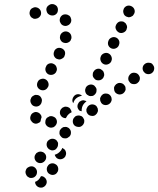

<svg xmlns="http://www.w3.org/2000/svg" viewBox="-20 -593 761 923"><path d="M177 254Q185 253 193 259Q200 264 203 272Q207 283 202 293Q197 303 187 307Q186 307 185 308Q174 311 164 306Q154 301 150 290Q150 288 149 286Q149 284 149 281Q153 280 156 278Q165 273 171 264Q174 259 177 254ZM137 207Q126 205 116 211Q106 216 104 227L103 228Q102 234 103 239Q104 244 107 249Q109 254 114 257Q118 260 123 262Q135 264 144 259Q154 253 157 242V241Q160 230 154 220Q148 210 137 207ZM219 244Q229 250 240 247Q251 244 256 234L257 233Q262 223 259 212Q256 201 246 196Q236 190 225 193Q214 196 209 206L208 207Q203 217 206 228Q209 239 219 244ZM192 142Q188 138 182 137Q177 135 172 136Q166 136 162 139Q157 141 153 145V146Q145 155 146 166Q147 177 156 185Q165 192 176 191Q187 190 195 181Q203 172 202 160Q201 149 192 142ZM295 156V157Q290 167 279 171Q268 175 258 170Q253 168 250 164Q246 159 244 154Q244 153 244 153Q243 152 243 151Q247 150 251 148Q259 145 266 138L267 137Q274 131 278 122Q278 120 279 118Q280 119 281 119Q282 119 282 120Q293 125 296 135Q300 146 295 156ZM259 102Q260 96 258 91Q255 86 252 82Q244 74 232 74Q221 74 213 82H212Q208 86 206 91Q204 96 204 102Q204 107 206 112Q208 117 212 121Q215 125 221 127Q226 130 231 130Q236 130 242 128Q247 126 251 122V121Q255 117 257 112Q259 107 259 102ZM314 26Q311 22 306 20Q301 17 296 17Q290 17 285 18Q280 20 276 24H275Q271 28 268 33Q266 38 266 43Q265 49 267 54Q269 59 273 63Q276 67 281 70Q286 72 291 72Q297 73 302 71Q307 69 311 65H312Q321 57 321 46Q322 35 314 26ZM252 -17Q248 -28 237 -32Q227 -37 216 -33L215 -32Q210 -30 206 -27Q202 -23 200 -18Q198 -13 198 -7Q197 -2 199 3Q204 14 214 18Q224 23 235 19H236Q246 14 251 4Q256 -6 252 -17ZM385 -8Q386 -13 384 -19Q382 -24 379 -28Q376 -32 371 -35Q366 -37 360 -38Q355 -38 350 -37Q344 -35 340 -32V-31Q331 -24 330 -12Q329 -1 336 8Q343 16 355 17Q366 19 375 11Q380 7 382 2Q385 -2 385 -8ZM129 -14H128Q123 -25 127 -35Q130 -46 140 -51Q150 -57 161 -53Q172 -49 177 -39L178 -38Q179 -36 179 -34Q180 -32 180 -29Q180 -28 179 -27Q176 -19 175 -10Q173 -7 171 -5Q168 -3 165 -2Q155 4 144 0Q134 -4 129 -14ZM324 -53Q324 -58 322 -62Q320 -67 317 -71Q314 -75 309 -77Q304 -80 298 -80Q293 -81 288 -79Q283 -77 278 -74V-73Q269 -66 268 -54Q267 -43 275 -34Q278 -30 283 -28Q288 -25 294 -25Q294 -25 295 -25Q296 -25 297 -25Q297 -26 298 -28L299 -29Q303 -38 310 -44Q316 -50 324 -53ZM451 -60Q451 -66 450 -71Q448 -76 445 -81Q438 -90 426 -91Q415 -92 406 -85L405 -84Q401 -81 399 -76Q396 -71 395 -66Q395 -61 396 -55Q398 -50 401 -46Q408 -37 420 -36Q431 -34 440 -41V-42Q445 -45 447 -50Q450 -55 451 -60ZM355 -94 356 -95Q358 -100 362 -104Q366 -107 371 -109Q376 -111 382 -111Q387 -110 392 -108Q393 -107 394 -107Q395 -106 396 -106Q394 -104 392 -103L391 -102Q384 -96 379 -88Q374 -79 373 -69Q372 -63 373 -58Q368 -60 364 -60Q356 -66 353 -76Q351 -85 355 -94ZM146 -82Q157 -79 167 -84Q177 -90 180 -101V-102Q184 -113 178 -123Q173 -133 162 -136Q156 -137 151 -137Q145 -136 141 -133Q136 -131 132 -126Q129 -122 128 -117L127 -116Q124 -105 130 -95Q135 -85 146 -82ZM517 -113Q517 -118 516 -123Q514 -129 511 -133Q504 -142 493 -143Q481 -145 472 -138V-137Q467 -134 465 -129Q462 -124 461 -119Q461 -113 462 -108Q464 -103 467 -98Q474 -89 485 -88Q497 -87 506 -94Q511 -98 513 -102Q516 -107 517 -113ZM364 -130Q369 -132 374 -133Q373 -133 373 -134Q364 -141 353 -140Q342 -139 335 -130Q329 -123 328 -114Q327 -105 332 -97Q333 -101 335 -104V-105Q339 -114 346 -120Q354 -127 364 -130ZM392 -171V-170Q387 -160 391 -149Q394 -139 405 -134Q409 -131 415 -131Q420 -131 426 -132Q431 -134 435 -138Q439 -141 441 -146V-147H442Q444 -152 444 -158Q445 -163 443 -168Q441 -173 437 -177Q434 -182 429 -184Q419 -189 408 -185Q397 -181 392 -171ZM584 -163Q584 -168 583 -174Q582 -179 578 -183Q572 -192 560 -194Q549 -196 540 -189H539Q535 -185 532 -181Q529 -176 528 -171Q528 -165 529 -160Q530 -155 533 -150Q540 -141 552 -139Q563 -138 572 -144L573 -145Q577 -148 580 -153Q583 -157 584 -163ZM173 -162Q183 -157 194 -160Q205 -164 210 -174L211 -175Q216 -185 212 -196Q208 -207 198 -212Q188 -217 177 -213Q166 -210 161 -199Q156 -188 159 -178Q163 -167 173 -162ZM652 -211Q653 -217 652 -222Q650 -228 647 -232Q641 -241 629 -243Q618 -245 609 -239L608 -238Q604 -235 601 -230Q598 -226 597 -220Q596 -215 597 -210Q598 -204 602 -200Q608 -190 619 -189Q631 -187 640 -193L641 -194Q645 -197 648 -201Q651 -206 652 -211ZM427 -225Q429 -220 433 -216Q436 -212 441 -209Q451 -205 462 -208Q473 -212 478 -222V-223Q481 -228 481 -233Q481 -239 479 -244Q478 -249 474 -253Q470 -257 465 -260Q455 -265 444 -261Q434 -257 429 -247L428 -246Q426 -241 426 -236Q425 -230 427 -225ZM212 -236Q222 -231 233 -234Q244 -237 250 -247V-248Q256 -258 252 -269Q249 -280 239 -285Q229 -291 218 -288Q207 -285 202 -275V-274Q196 -264 199 -253Q202 -242 212 -236ZM716 -280Q713 -285 709 -288Q704 -291 699 -291Q693 -292 688 -291Q683 -290 678 -287L677 -286Q668 -280 666 -269Q664 -258 671 -248Q674 -244 678 -241Q683 -238 688 -237Q694 -236 699 -237Q704 -238 709 -241L710 -242Q719 -248 721 -260Q723 -271 716 -280ZM478 -285Q488 -280 499 -284Q510 -288 515 -298V-299Q520 -309 516 -320Q512 -331 502 -336Q492 -341 481 -337Q470 -333 465 -323V-322Q460 -312 464 -301Q468 -290 478 -285ZM253 -310Q258 -308 264 -307Q269 -307 274 -309Q279 -311 283 -314Q288 -318 290 -323V-324Q295 -334 292 -345Q288 -355 278 -360Q267 -365 257 -362Q246 -358 241 -348V-347Q236 -337 239 -326Q243 -315 253 -310ZM514 -361Q525 -356 535 -360Q546 -364 551 -374V-375Q556 -385 553 -396Q549 -407 539 -412Q528 -417 518 -413Q507 -409 502 -399V-398Q497 -388 500 -377Q504 -366 514 -361ZM289 -387Q300 -384 310 -390Q320 -395 322 -406L323 -407Q325 -418 320 -428Q314 -438 303 -441Q292 -444 282 -438Q272 -432 269 -421V-420Q266 -409 272 -399Q278 -389 289 -387ZM537 -453Q539 -448 542 -444Q546 -440 551 -437Q561 -432 572 -436Q583 -440 588 -450V-451Q590 -456 591 -461Q591 -467 589 -472Q587 -477 584 -481Q580 -485 575 -488Q565 -492 554 -489Q544 -485 539 -475L538 -474Q536 -469 535 -464Q535 -458 537 -453ZM306 -471Q316 -475 321 -486Q325 -497 320 -507V-508Q318 -513 314 -517Q310 -520 305 -522Q299 -524 294 -524Q288 -524 283 -522Q273 -517 269 -507Q265 -496 269 -486L270 -485Q274 -474 285 -470Q296 -466 306 -471ZM174 -544Q171 -549 167 -552Q162 -556 157 -557Q152 -559 146 -558Q141 -557 136 -554H135Q125 -548 123 -537Q120 -526 126 -516Q128 -511 133 -508Q137 -505 142 -503Q148 -502 153 -503Q158 -504 163 -506L164 -507Q174 -513 177 -524Q179 -535 174 -544ZM588 -513Q593 -511 598 -510Q603 -510 609 -512Q614 -514 618 -517Q622 -521 624 -526L625 -527Q630 -537 626 -548Q622 -558 612 -563Q602 -568 591 -565Q580 -561 575 -551V-550Q570 -540 574 -529Q577 -518 588 -513ZM258 -541Q259 -547 258 -552Q257 -557 254 -562Q251 -566 246 -569Q241 -572 236 -573H235Q224 -575 215 -568Q205 -562 203 -551Q202 -545 204 -540Q205 -535 208 -530Q211 -526 216 -523Q221 -520 226 -519H227Q238 -517 247 -523Q257 -530 258 -541Z"/></svg>

Font: FRB American Cursive Guidelines Dotted Ultra
Style: Bold Italic
Weight: 1000
Italic angle: -25°
Version: Version 2.0;Modular Font Editor K font №1